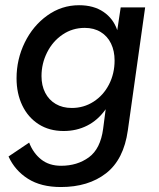

<svg xmlns="http://www.w3.org/2000/svg" viewBox="-20 -522 624 754"><path d="M13.5 92.5 94.5 38Q110.5 79.5 141.8 104.2Q173 129 220 129Q283.5 129 329 95.8Q374.5 62.5 385 -16L395 -93Q364.5 -50 322.5 -28.8Q280.5 -7.5 230 -7.5Q173.5 -7.5 131.8 -34.2Q90 -61 67.5 -108Q45 -155 45 -214.5Q45 -289 77.2 -355Q109.5 -421 165.8 -461.2Q222 -501.5 290.5 -501.5Q348 -501.5 386.5 -475.2Q425 -449 440.5 -403.5L454 -493H550L482 -10Q466 104.5 396.5 158.5Q327 212.5 219 212.5Q141 212.5 89.8 180Q38.5 147.5 13.5 92.5ZM430 -284.5Q430 -322 416 -351Q402 -380 375.5 -396.2Q349 -412.5 313 -412.5Q264.5 -412.5 225.8 -386.2Q187 -360 165 -316.2Q143 -272.5 143 -223Q143 -186 157.5 -157.8Q172 -129.5 198.8 -113.8Q225.5 -98 262 -98Q309 -98 347.5 -122.8Q386 -147.5 408 -190.2Q430 -233 430 -284.5Z"/></svg>

Font: HK Grotesk Medium
Style: Italic
Weight: 500
Italic angle: -8°
Designer: Alfredo Marco Pradil
Foundry: Hanken Design Co.
Version: Version 3.004